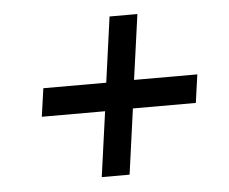

<svg xmlns="http://www.w3.org/2000/svg" viewBox="-40 -628 631 529"><g transform="rotate(-5 276.0 -363.5)"><path d="M508 -403H333L358 -583H281L256 -402H82L71 -324H246L221 -144H298L323 -325H497Z"/></g></svg>

Font: United Sans Medium
Style: Italic
Weight: 500
Italic angle: -8°
Designer: Pablo Impallari, Rodrigo Fuenzalida (Modified by Dan O. Williams)
Version: Version 1.000;PS 001.000;hotconv 1.0.88;makeotf.lib2.5.64775